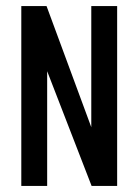

<svg xmlns="http://www.w3.org/2000/svg" viewBox="-20 -611 455 631"><path d="M50 0V-591H133L280 -193V-591H365V0H281L135 -377V0Z"/></svg>

Font: Alumni Sans SemiBold
Style: Regular
Weight: 600
Designer: Robert E. Leuschke
Foundry: Robert E. Leuschke
Version: Version 1.018